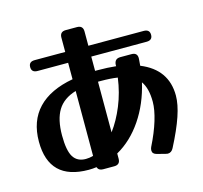

<svg xmlns="http://www.w3.org/2000/svg" viewBox="-111 -863 1087 1026"><g transform="rotate(-15 433.0 -350.5)"><path d="M433 -3Q433 30 400 30H338Q314 30 307 10Q286 13 264 13Q45 13 45 -201Q45 -315 111 -384.5Q177 -454 305 -477V-568H136Q103 -568 103 -598Q103 -628 136 -628H305V-707Q305 -740 338 -740H400Q433 -740 433 -707V-628H739Q772 -628 772 -598Q772 -568 739 -568H433V-489Q441 -489 449 -489Q502 -489 548 -484Q548 -488 548 -492Q550 -525 582 -525H644Q678 -525 676 -491Q675 -472 673 -453Q816 -395 816 -250Q816 -202 794 -137Q772 -72 726 17Q715 39 694 39Q691 39 683 37L636 25Q613 19 613 0Q613 -9 617 -18Q652 -88 670 -147.5Q688 -207 688 -250Q688 -325 659 -365Q633 -252 574 -165Q515 -78 433 -32ZM449 -429Q441 -429 433 -429V-149Q472 -201 501 -271.5Q530 -342 541 -423Q503 -429 449 -429ZM173 -201Q173 -117 195 -82Q217 -47 264 -47Q284 -47 305 -53V-412Q235 -391 204 -340Q173 -289 173 -201Z"/></g></svg>

Font: Yusei Magic
Style: Regular
Weight: 400
Designer: Tanukizamurai
Foundry: Yusei Magic Project
Version: Version 1.200